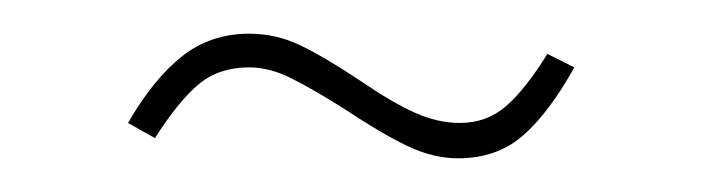

<svg xmlns="http://www.w3.org/2000/svg" viewBox="-20 -375 417 114"><path d="M185 -310Q166 -322 153 -328.5Q140 -335 128 -335Q110 -335 98 -325Q86 -315 72 -293L56 -302Q71 -328 88 -341.5Q105 -355 128 -355Q144 -355 158.5 -348Q173 -341 194 -327Q213 -314 226.5 -308Q240 -302 253 -302Q269 -302 280.5 -312Q292 -322 305 -343L321 -335Q306 -308 290.5 -294.5Q275 -281 252 -281Q237 -281 221.5 -288.5Q206 -296 185 -310Z"/></svg>

Font: Fira Sans Extra Condensed Thin
Style: Regular
Weight: 250
Width: 1
Designer: Carrois Corporate & Edenspiekermann AG
Foundry: Carrois Corporate GbR & Edenspiekermann AG
Version: Version 4.203